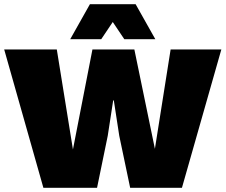

<svg xmlns="http://www.w3.org/2000/svg" viewBox="-28 -896 1076 916"><path d="M713 -709H565L510 -791L455 -709H307L401 -876H619ZM179 0 -8 -660H243L320 -183L413 -660H613L711 -186L786 -660H1028L840 0H593L541 -248L515 -417H512L486 -248L435 0Z"/></svg>

Font: Elaine Sans Black
Style: Regular
Weight: 900
Designer: Wei Huang
Foundry: Wei Huang
Version: Version 2.001;December 24, 2019;FontCreator 12.0.0.2547 64-b